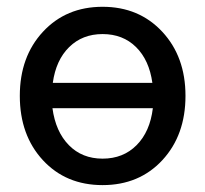

<svg xmlns="http://www.w3.org/2000/svg" viewBox="-20 -535 602 563"><path d="M523.9 -253.9Q523.9 -138.7 456.1 -65.4Q388.2 7.8 280.8 7.8Q173.3 7.8 105.7 -65.4Q38.1 -138.7 38.1 -253.9Q38.1 -368.7 106 -441.9Q173.8 -515.1 280.8 -515.1Q387.7 -515.1 455.8 -441.9Q523.9 -368.7 523.9 -253.9ZM280.8 -69.8Q341.3 -69.8 380.6 -109.4Q419.9 -148.9 428.2 -217.8H133.8Q143.1 -148.9 181.9 -109.4Q220.7 -69.8 280.8 -69.8ZM280.8 -435.1Q221.7 -435.1 182.9 -397Q144 -358.9 134.8 -292H426.8Q417.5 -358.9 378.9 -397Q340.3 -435.1 280.8 -435.1Z"/></svg>

Font: LT Superior Med
Style: Regular
Weight: 500
Designer: Daniel Lyons
Foundry: LyonsType
Version: Version 1.000